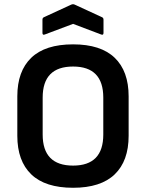

<svg xmlns="http://www.w3.org/2000/svg" viewBox="-20 -877 691 909"><path d="M326 12Q194 12 128 -51.5Q62 -115 62 -234V-421Q62 -540 128 -603.5Q194 -667 326 -667Q457 -667 523 -603.5Q589 -540 589 -421V-234Q589 -115 523 -51.5Q457 12 326 12ZM326 -93Q469 -93 469 -240V-415Q469 -562 326 -562Q182 -562 182 -415V-240Q182 -93 326 -93ZM193 -714Q181 -709 181 -721V-784Q181 -793 189 -796L317 -855Q326 -859 334 -855L462 -796Q470 -793 470 -784V-721Q470 -709 458 -714L326 -764Z"/></svg>

Font: Sofia Sans
Style: Bold
Weight: 700
Designer: Botio Nikoltchev, Ani Petrova
Foundry: lettersoup
Version: Version 4.100; ttfautohint (v1.8.4.7-5d5b)